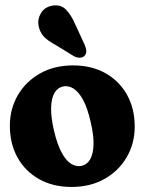

<svg xmlns="http://www.w3.org/2000/svg" viewBox="-20 -702 550 730"><path d="M257.7 -453.3Q328.5 -453.3 381.1 -423.6Q433.8 -393.9 463 -341.5Q492.2 -289.2 492.2 -220.6Q492.2 -156.8 462 -104.7Q431.8 -52.6 377.7 -21.9Q323.7 8.8 252 8.8Q181.6 8.8 128.7 -20.9Q75.9 -50.6 46.7 -103Q17.5 -155.4 17.5 -223.9Q17.5 -288.2 47.7 -340Q77.9 -391.9 131.9 -422.6Q186 -453.3 257.7 -453.3ZM291.1 -71.5Q311.1 -76.1 322.8 -96.3Q334.4 -116.5 335.6 -151.8Q336.7 -187.2 324.8 -237.8Q313 -290.4 296.2 -321.7Q279.3 -353 259.4 -365.4Q239.4 -377.7 218.6 -373Q198.6 -368.5 186.9 -348.3Q175.3 -328.1 174.3 -292.7Q173.4 -257.3 184.9 -206.7Q197.1 -154.5 213.8 -123Q230.5 -91.5 250.4 -79.2Q270.4 -66.9 291.1 -71.5ZM267.3 -606.8 301.5 -532.7Q306.6 -521.1 308 -510.2Q309.5 -499.4 302.1 -490.5Q295.3 -482.9 283.9 -482.6Q272.6 -482.3 261.8 -487.9L193.2 -530Q161.4 -546.9 146.2 -563.5Q131.1 -580.2 126.4 -605Q122.2 -630.1 136.2 -652.7Q150.2 -675.3 177.8 -680.3Q210.7 -686.4 231.1 -665.2Q251.5 -644 267.3 -606.8Z"/></svg>

Font: Fraunces 144pt S100 Black
Style: Regular
Weight: 900
Version: Version 1.000